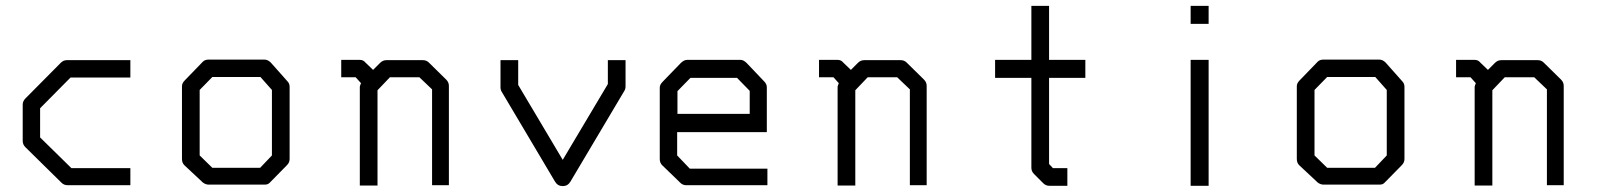

<svg xmlns="http://www.w3.org/2000/svg" viewBox="-20 -679 5440 651"><path d="M422 -475V-416H219L116 -312V-213L222 -109H422V-51H210Q197 -51 189 -59L66 -180Q57 -189 57 -201V-324Q57 -336 66 -345L186 -466Q195 -475 206 -475Z M657 -374V-152L700 -110H862L902 -152V-374L863 -418H700ZM607 -407 668 -470Q675 -477 688 -477H876Q888 -477 898 -467L954 -404Q962 -396 962 -385V-140Q962 -128 953 -119L895 -60Q889 -53 877.5 -53H874H688Q677.5 -53 668 -60L606 -118Q597 -126 597 -140V-387Q597 -397 607 -407Z M1245 -442 1269 -466Q1278 -475 1290 -475H1414Q1426 -475 1434 -467L1493 -409Q1502 -400 1502 -388V-51H1445V-376L1402 -417H1302L1260 -373V-50H1200V-385Q1200 -387 1204 -397L1186 -417H1137V-476H1200Q1212 -476 1219 -467Z M1737 -391 1888 -137 2041 -394V-475H2101V-386Q2101 -377.5 2097 -371L1914 -63Q1905 -48 1888 -48Q1871 -48 1862 -63L1681 -368Q1677 -374.5 1677 -383V-475H1737Z M2276 -231V-152L2319 -107H2582V-51H2307Q2295 -51 2287 -59L2225 -119Q2217 -127 2217 -140V-382Q2217 -392 2227 -402L2288 -465Q2299 -476 2310 -476H2491Q2501 -476 2512 -465L2571 -403Q2580 -394 2580 -383V-231ZM2277 -293H2522V-371L2479 -415H2321L2277 -370Z M2865 -442 2889 -466Q2898 -475 2910 -475H3034Q3046 -475 3054 -467L3113 -409Q3122 -400 3122 -388V-51H3065V-376L3022 -417H2922L2880 -373V-50H2820V-385Q2820 -387 2824 -397L2806 -417H2757V-476H2820Q2832 -476 2839 -467Z M3537 -123 3550 -109H3599V-49H3538Q3526 -49 3517 -58L3486 -89Q3477 -98 3477 -110V-415H3354V-476H3477V-659H3537V-476H3660V-415H3537Z M4017 -659H4078V-598H4017ZM4017 -476H4078V-49H4017Z M4437 -374V-152L4480 -110H4642L4682 -152V-374L4643 -418H4480ZM4387 -407 4448 -470Q4455 -477 4468 -477H4656Q4668 -477 4678 -467L4734 -404Q4742 -396 4742 -385V-140Q4742 -128 4733 -119L4675 -60Q4669 -53 4657.5 -53H4654H4468Q4457.5 -53 4448 -60L4386 -118Q4377 -126 4377 -140V-387Q4377 -397 4387 -407Z M5025 -442 5049 -466Q5058 -475 5070 -475H5194Q5206 -475 5214 -467L5273 -409Q5282 -400 5282 -388V-51H5225V-376L5182 -417H5082L5040 -373V-50H4980V-385Q4980 -387 4984 -397L4966 -417H4917V-476H4980Q4992 -476 4999 -467Z"/></svg>

Font: ibm3270
Style: Regular
Weight: 400
Monospace: yes
Version: Version 2.0.3